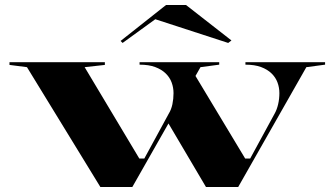

<svg xmlns="http://www.w3.org/2000/svg" viewBox="-20 -749 1341 769"><path d="M758 -453 962 -114H982L1080 -294Q1089 -310 1094 -331.5Q1099 -353 1099 -376Q1099 -398 1091.5 -418.5Q1084 -439 1067.5 -455Q1051 -471 1025.5 -480.5Q1000 -490 963 -490V-500H1282V-490L1207 -480L934 0H805L648 -266ZM382 0 88 -480 18 -489V-500H400V-489L319 -480L538 -114H558L656 -294Q666 -310 670.5 -331.5Q675 -353 675 -376Q675 -398 667.5 -418.5Q660 -439 643.5 -455Q627 -471 601.5 -480.5Q576 -490 539 -490V-500H858V-490L783 -480L510 0ZM471 -577 463 -585 645 -729H725L907 -587L894 -577L602 -672Z"/></svg>

Font: Kalnia SemiExpanded Medium
Style: Regular
Weight: 500
Width: 6
Designer: Frida Medrano
Foundry: Frida Medrano
Version: Version 1.105